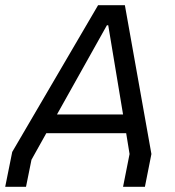

<svg xmlns="http://www.w3.org/2000/svg" viewBox="-29 -718 672 738"><path d="M-9 0H71L92 -104L149 -206H456L469 -126L444 0H528L553 -126L451 -698H348L18 -134ZM190 -278 382 -621H387L444 -278Z"/></svg>

Font: Braiins Sans
Style: Italic
Weight: 400
Italic angle: -11.31°
Designer: Mike Abbink, Paul van der Laan, Pieter van Rosmalen, Jiri Chlebus, Lubos Buracinsky
Foundry: Bold Monday, Sudetype
Version: Version 1.000;hotconv 1.0.109;makeotfexe 2.5.65596